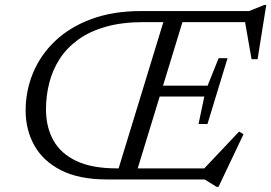

<svg xmlns="http://www.w3.org/2000/svg" viewBox="-20 -714 1080 764"><path d="M643.5 -670H719.5L514.5 0H438.5ZM541 -670H971.5L1032 -694.5H1039.5L1005 -478.5H981L953.5 -635.5L974 -626H552Q465.5 -626 400.8 -607.5Q336 -589 290.5 -555.8Q245 -522.5 217 -478.8Q189 -435 176 -384Q163 -333 163 -279Q163 -209 192.2 -156Q221.5 -103 283.8 -73.5Q346 -44 445 -44H823L783.5 -34L931.5 -190.5L949 -180L849.5 29.5H842L794 0H405Q294.5 0 223 -36.5Q151.5 -73 116.8 -135Q82 -197 82 -274Q82 -353 111.8 -424.5Q141.5 -496 199.8 -551.2Q258 -606.5 343.8 -638.2Q429.5 -670 541 -670ZM805.5 -220.5H770L793 -330H567.5L580.5 -373H806L850 -482.5H885.5L845.5 -351.5Z"/></svg>

Font: Newsreader 18pt
Style: Italic
Weight: 400
Italic angle: -17°
Version: Version 1.003